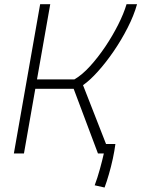

<svg xmlns="http://www.w3.org/2000/svg" viewBox="-20 -713 657 892"><path d="M465.8 158.2 419.9 147.9Q433.1 112.8 444.3 71.8Q455.6 30.8 462.4 0H435.1L322.3 -300.3H144L91.3 0H44.4L166.5 -693.4H213.4L151.9 -344.2H325.7Q361.3 -364.7 398.4 -405.5Q435.5 -446.3 469.5 -496.8Q503.4 -547.4 529.3 -598.9Q555.2 -650.4 567.9 -693.4H616.7Q602.1 -641.1 573.2 -584.5Q544.4 -527.8 508.3 -475.1Q472.2 -422.4 434.8 -380.9Q397.5 -339.4 365.7 -317.4L472.7 -43.9H516.1Q512.2 -13.2 504.2 24.2Q496.1 61.5 485.8 96.9Q475.6 132.3 465.8 158.2Z"/></svg>

Font: Cascadia Code NF ExtraLight
Style: Italic
Weight: 200
Italic angle: -10°
Monospace: yes
Designer: Aaron Bell
Foundry: Saja Typeworks
Version: Version 2404.023; ttfautohint (v1.8.4)